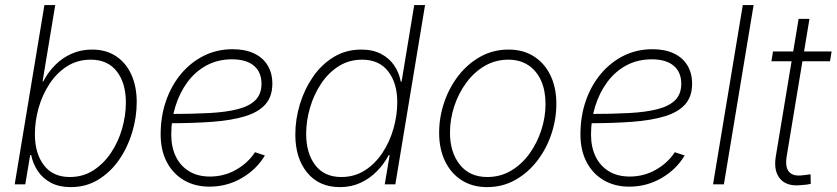

<svg xmlns="http://www.w3.org/2000/svg" viewBox="-20 -748 3394 779"><path d="M267.1 11.2Q220.2 11.2 187 -6.3Q153.8 -23.9 133.8 -53.5Q113.8 -83 106.4 -119.1H102.5L82.5 0H39.6L160.2 -727.5H204.1L152.8 -418H155.8Q174.3 -454.1 203.1 -483.4Q231.9 -512.7 270 -529.8Q308.1 -546.9 353.5 -546.9Q410.2 -546.9 450.7 -520Q491.2 -493.2 512.9 -445.3Q534.7 -397.5 534.7 -333.5Q534.7 -272.5 516.4 -211.2Q498 -149.9 463.1 -99.6Q428.2 -49.3 378.7 -19Q329.1 11.2 267.1 11.2ZM263.2 -29.8Q316.9 -29.8 358.9 -56.9Q400.9 -84 430.4 -128.2Q460 -172.4 475.3 -225.8Q490.7 -279.3 490.7 -332.5Q490.7 -410.6 453.9 -458.3Q417 -505.9 348.1 -505.9Q294.4 -505.9 252.4 -479.2Q210.4 -452.6 181.2 -408.2Q151.9 -363.8 136.7 -310.3Q121.6 -256.8 121.6 -203.1Q121.6 -125.5 158.2 -77.6Q194.8 -29.8 263.2 -29.8Z M830.1 9.3Q771 9.3 726.3 -16.8Q681.6 -43 656.7 -90.6Q631.8 -138.2 631.8 -202.6Q631.8 -275.9 653.6 -338.6Q675.3 -401.4 714.8 -448.5Q754.4 -495.6 807.6 -522Q860.8 -548.3 923.8 -548.3Q975.1 -548.3 1011 -531.2Q1046.9 -514.2 1065.9 -482.7Q1085 -451.2 1085 -408.7Q1085 -356.4 1056.9 -324.7Q1028.8 -293 974.9 -276.4Q920.9 -259.8 842.8 -253.9Q764.6 -248 664.6 -248L668.5 -285.6Q759.3 -285.6 828.6 -289.3Q897.9 -293 945.1 -305.2Q992.2 -317.4 1016.6 -342Q1041 -366.7 1041 -408.2Q1041 -455.1 1010.3 -481.2Q979.5 -507.3 921.4 -507.3Q863.8 -507.3 818.1 -482.7Q772.5 -458 740.7 -415Q709 -372.1 691.9 -317.1Q674.8 -262.2 674.8 -202.1Q674.8 -151.9 693.1 -113.5Q711.4 -75.2 746.6 -53.5Q781.7 -31.7 832 -31.7Q889.2 -31.7 937.5 -59.1Q985.8 -86.4 1014.6 -130.4L1054.7 -117.2Q1021.5 -61 961.4 -25.9Q901.4 9.3 830.1 9.3Z M1359.4 11.2Q1274.4 11.2 1226.3 -47.6Q1178.2 -106.4 1178.2 -202.1Q1178.2 -264.2 1196.8 -325.2Q1215.3 -386.2 1250 -436.5Q1284.7 -486.8 1334.2 -516.8Q1383.8 -546.9 1446.3 -546.9Q1492.7 -546.9 1526.1 -529.3Q1559.6 -511.7 1579.6 -482.2Q1599.6 -452.6 1606 -417H1609.4L1660.6 -727.5H1704.6L1584 0H1541L1561 -118.7H1557.1Q1538.1 -82.5 1509 -53Q1480 -23.4 1442.4 -6.1Q1404.8 11.2 1359.4 11.2ZM1364.7 -29.8Q1418.5 -29.8 1460.7 -56.9Q1502.9 -84 1532.2 -128.7Q1561.5 -173.3 1576.7 -227.1Q1591.8 -280.8 1591.8 -333.5Q1591.8 -411.1 1554.9 -458.5Q1518.1 -505.9 1449.2 -505.9Q1396 -505.9 1354 -479.2Q1312 -452.6 1282.7 -408.4Q1253.4 -364.3 1237.8 -311Q1222.2 -257.8 1222.2 -204.6Q1222.2 -126.5 1259 -78.1Q1295.9 -29.8 1364.7 -29.8Z M1956.1 11.2Q1897 11.2 1853.3 -16.6Q1809.6 -44.4 1785.6 -94.2Q1761.7 -144 1761.7 -209Q1761.7 -272 1782 -332Q1802.2 -392.1 1839.8 -440.7Q1877.4 -489.3 1929.2 -518.1Q1981 -546.9 2043.5 -546.9Q2103 -546.9 2146.5 -519Q2189.9 -491.2 2213.6 -441.7Q2237.3 -392.1 2237.3 -327.1Q2237.3 -264.2 2217 -203.9Q2196.8 -143.6 2159.2 -95Q2121.6 -46.4 2070.1 -17.6Q2018.6 11.2 1956.1 11.2ZM1957 -29.8Q2010.7 -29.8 2054.2 -55.9Q2097.7 -82 2128.7 -125.2Q2159.7 -168.5 2176.5 -220.9Q2193.4 -273.4 2193.4 -326.2Q2193.4 -379.4 2175.8 -419.7Q2158.2 -460 2124.3 -482.9Q2090.3 -505.9 2042.5 -505.9Q1990.2 -505.9 1947 -480.7Q1903.8 -455.6 1872.1 -412.6Q1840.3 -369.6 1823 -316.9Q1805.7 -264.2 1805.7 -209.5Q1805.7 -130.4 1845.5 -80.1Q1885.3 -29.8 1957 -29.8Z M2533.2 9.3Q2474.1 9.3 2429.4 -16.8Q2384.8 -43 2359.9 -90.6Q2335 -138.2 2335 -202.6Q2335 -275.9 2356.7 -338.6Q2378.4 -401.4 2418 -448.5Q2457.5 -495.6 2510.7 -522Q2564 -548.3 2627 -548.3Q2678.2 -548.3 2714.1 -531.2Q2750 -514.2 2769 -482.7Q2788.1 -451.2 2788.1 -408.7Q2788.1 -356.4 2760 -324.7Q2731.9 -293 2678 -276.4Q2624 -259.8 2545.9 -253.9Q2467.8 -248 2367.7 -248L2371.6 -285.6Q2462.4 -285.6 2531.7 -289.3Q2601.1 -293 2648.2 -305.2Q2695.3 -317.4 2719.7 -342Q2744.1 -366.7 2744.1 -408.2Q2744.1 -455.1 2713.4 -481.2Q2682.6 -507.3 2624.5 -507.3Q2566.9 -507.3 2521.2 -482.7Q2475.6 -458 2443.8 -415Q2412.1 -372.1 2395 -317.1Q2377.9 -262.2 2377.9 -202.1Q2377.9 -151.9 2396.2 -113.5Q2414.6 -75.2 2449.7 -53.5Q2484.9 -31.7 2535.2 -31.7Q2592.3 -31.7 2640.6 -59.1Q2689 -86.4 2717.8 -130.4L2757.8 -117.2Q2724.6 -61 2664.6 -25.9Q2604.5 9.3 2533.2 9.3Z M3037.6 -727.5 2917 0H2873L2993.7 -727.5Z M3354 -539.1 3347.7 -499.5H3109.9L3116.2 -539.1ZM3220.2 -671.4H3264.2L3171.9 -114.3Q3164.6 -70.3 3181.4 -50.8Q3198.2 -31.2 3238.8 -37.1Q3245.1 -37.6 3253.2 -38.8Q3261.2 -40 3268.6 -41L3269.5 -2Q3261.2 0 3251.7 1.2Q3242.2 2.4 3232.4 2.9Q3172.9 9.8 3145.5 -22.2Q3118.2 -54.2 3127.4 -111.8Z"/></svg>

Font: Inter 18pt ExtraLight
Style: Italic
Weight: 250
Italic angle: -9.3988°
Designer: Rasmus Andersson
Foundry: rsms
Version: Version 4.001;git-66647c0bb